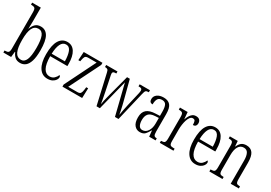

<svg xmlns="http://www.w3.org/2000/svg" viewBox="23 -1642 3578 2533"><g transform="rotate(30 1812.0 -375.0)"><path d="M271 10Q222 10 192.5 -16Q163 -42 146 -84H141L132 0H14V-31H22Q55 -31 70.5 -43Q86 -55 86 -101V-656Q86 -705 70.5 -717Q55 -729 21 -729H14V-760H146V-569Q146 -542 145 -503.5Q144 -465 143 -438H145Q161 -486 191.5 -515.5Q222 -545 274 -545Q347 -545 385.5 -479.5Q424 -414 424 -268Q424 -167 405 -106Q386 -45 352 -17.5Q318 10 271 10ZM262 -32Q312 -32 337 -89.5Q362 -147 362 -270Q362 -390 338.5 -447Q315 -504 261 -504Q201 -504 173 -446Q145 -388 145 -269Q145 -149 172.5 -90.5Q200 -32 262 -32Z M687 10Q605 10 559 -61.5Q513 -133 513 -263Q513 -404 556.5 -474Q600 -544 679 -544Q754 -544 794.5 -479.5Q835 -415 835 -298V-267H573Q574 -146 606.5 -88.5Q639 -31 697 -31Q739 -31 765.5 -56Q792 -81 805 -113Q811 -110 815.5 -103Q820 -96 820 -85Q820 -66 805.5 -44Q791 -22 761.5 -6Q732 10 687 10ZM775 -305Q774 -394 752.5 -450Q731 -506 680 -506Q629 -506 603 -452.5Q577 -399 574 -305Z M914 0V-32L1146 -500H1020Q983 -500 971.5 -482.5Q960 -465 953 -425L950 -407H921L929 -536H1214V-504L981 -36H1122Q1157 -36 1169 -54.5Q1181 -73 1186 -115L1190 -150H1219L1214 0Z M1330 -452Q1323 -486 1311 -495.5Q1299 -505 1272 -505H1271V-536H1443V-505H1431Q1407 -505 1397.5 -497.5Q1388 -490 1388 -473Q1388 -465 1391.5 -447.5Q1395 -430 1398 -417L1438 -223Q1443 -199 1449 -167Q1455 -135 1460.5 -105.5Q1466 -76 1468 -59H1471Q1473 -76 1479 -105Q1485 -134 1493 -165Q1501 -196 1507 -220L1590 -534H1632L1711 -231Q1717 -208 1725 -174.5Q1733 -141 1739.5 -108.5Q1746 -76 1749 -56H1751Q1755 -85 1763 -126.5Q1771 -168 1783 -222L1827 -411Q1831 -428 1834 -444Q1837 -460 1837 -469Q1837 -487 1828 -496Q1819 -505 1794 -505H1781V-536H1938V-505H1930Q1904 -505 1893 -494Q1882 -483 1872 -440L1768 0H1714L1600 -461L1484 0H1433Z M2095 10Q2045 10 2012 -29Q1979 -68 1979 -148Q1979 -227 2023 -265Q2067 -303 2157 -306L2221 -309V-372Q2221 -439 2204.5 -472.5Q2188 -506 2142 -506Q2097 -506 2079 -476.5Q2061 -447 2061 -391Q2011 -391 2011 -445Q2011 -489 2047.5 -516.5Q2084 -544 2146 -544Q2213 -544 2247 -504.5Q2281 -465 2281 -369V-108Q2281 -60 2292 -45.5Q2303 -31 2330 -31H2333V0H2235L2226 -89H2222Q2200 -46 2173.5 -18Q2147 10 2095 10ZM2111 -30Q2161 -30 2191.5 -76Q2222 -122 2222 -191V-278L2168 -275Q2098 -271 2069.5 -238Q2041 -205 2041 -145Q2041 -93 2058 -61.5Q2075 -30 2111 -30Z M2397 0V-31H2399Q2434 -31 2449 -43Q2464 -55 2464 -105V-433Q2464 -481 2449 -493Q2434 -505 2398 -505H2395V-536H2512L2521 -431H2523Q2533 -460 2547.5 -486Q2562 -512 2583.5 -528.5Q2605 -545 2638 -545Q2675 -545 2692.5 -525.5Q2710 -506 2710 -476Q2710 -452 2697.5 -437Q2685 -422 2657 -422Q2657 -457 2649.5 -478Q2642 -499 2614 -499Q2591 -499 2574.5 -478.5Q2558 -458 2547 -424.5Q2536 -391 2530.5 -352Q2525 -313 2525 -275V-103Q2525 -54 2539.5 -42.5Q2554 -31 2589 -31H2605V0Z M2940 10Q2858 10 2812 -61.5Q2766 -133 2766 -263Q2766 -404 2809.5 -474Q2853 -544 2932 -544Q3007 -544 3047.5 -479.5Q3088 -415 3088 -298V-267H2826Q2827 -146 2859.5 -88.5Q2892 -31 2950 -31Q2992 -31 3018.5 -56Q3045 -81 3058 -113Q3064 -110 3068.5 -103Q3073 -96 3073 -85Q3073 -66 3058.5 -44Q3044 -22 3014.5 -6Q2985 10 2940 10ZM3028 -305Q3027 -394 3005.5 -450Q2984 -506 2933 -506Q2882 -506 2856 -452.5Q2830 -399 2827 -305Z M3152 0V-31H3159Q3195 -31 3209.5 -43.5Q3224 -56 3224 -105V-433Q3224 -481 3209.5 -493Q3195 -505 3160 -505H3155V-536H3275L3281 -456H3285Q3304 -501 3332.5 -522.5Q3361 -544 3406 -544Q3472 -544 3504 -498.5Q3536 -453 3536 -355V-105Q3536 -56 3549.5 -43.5Q3563 -31 3597 -31H3601V0H3477V-355Q3477 -421 3457.5 -460.5Q3438 -500 3390 -500Q3338 -500 3311 -453.5Q3284 -407 3284 -326V-103Q3284 -54 3298 -42.5Q3312 -31 3346 -31H3352V0Z"/></g></svg>

Font: Noto Serif Sinhala ExtraCondensed Light
Style: Regular
Weight: 300
Width: 2
Designer: Jelle Bosma - Monotype Design Team
Foundry: Monotype Imaging Inc.
Version: Version 2.007; ttfautohint (v1.8.4.7-5d5b)